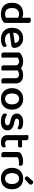

<svg xmlns="http://www.w3.org/2000/svg" viewBox="1756 -2510 768 4321"><g transform="rotate(90 2140.5 -349.0)"><path d="M379 -100V-417L495 -418V-88Q495 -67 485.5 -53Q476 -39 456 -27Q433 -11 392 1.5Q351 14 299 14Q221 14 163 -12.5Q105 -39 73.5 -94Q42 -149 42 -234Q42 -321 74 -376.5Q106 -432 160.5 -458.5Q215 -485 281 -485Q318 -485 349.5 -476Q381 -467 400 -453V-354Q383 -369 356.5 -381Q330 -393 295 -393Q257 -393 226 -376.5Q195 -360 177.5 -325Q160 -290 160 -233Q160 -153 197.5 -116Q235 -79 298 -79Q326 -79 345.5 -85.5Q365 -92 379 -100ZM495 -393H379V-650Q386 -652 400.5 -654.5Q415 -657 431 -657Q465 -657 480 -645.5Q495 -634 495 -604Z M679 -175 674 -257 948 -297Q945 -338 917 -367.5Q889 -397 838 -397Q785 -397 750 -360Q715 -323 714 -254L717 -207Q725 -140 766.5 -108Q808 -76 873 -76Q915 -76 950.5 -89Q986 -102 1007 -117Q1020 -108 1028.5 -95.5Q1037 -83 1037 -67Q1037 -43 1014.5 -24.5Q992 -6 953.5 4Q915 14 866 14Q788 14 729.5 -14.5Q671 -43 638 -100Q605 -157 605 -240Q605 -301 623.5 -347Q642 -393 674 -423.5Q706 -454 748.5 -469.5Q791 -485 838 -485Q903 -485 952.5 -458.5Q1002 -432 1029.5 -385Q1057 -338 1057 -278Q1057 -251 1043.5 -238Q1030 -225 1006 -222Z M1566 -326V-211H1450V-313Q1450 -354 1426 -373.5Q1402 -393 1364 -393Q1337 -393 1314 -384.5Q1291 -376 1276 -366V-211H1160V-372Q1160 -395 1169.5 -410.5Q1179 -426 1200 -439Q1230 -459 1275 -472Q1320 -485 1367 -485Q1416 -485 1457 -470Q1498 -455 1523 -426Q1530 -420 1535.5 -414Q1541 -408 1545 -400Q1554 -386 1560 -366.5Q1566 -347 1566 -326ZM1856 -317V-211H1740V-313Q1740 -354 1717 -373.5Q1694 -393 1655 -393Q1627 -393 1600.5 -381Q1574 -369 1554 -349L1498 -422Q1527 -448 1569.5 -466.5Q1612 -485 1669 -485Q1722 -485 1764.5 -468Q1807 -451 1831.5 -413.5Q1856 -376 1856 -317ZM1160 -260H1276V-2Q1268 1 1254 3.5Q1240 6 1223 6Q1191 6 1175.5 -6Q1160 -18 1160 -47ZM1450 -260H1566V-2Q1559 1 1544.5 3.5Q1530 6 1513 6Q1481 6 1465.5 -6Q1450 -18 1450 -47ZM1740 -260H1856V-2Q1849 1 1834.5 3.5Q1820 6 1804 6Q1771 6 1755.5 -6Q1740 -18 1740 -47Z M2446 -236Q2446 -159 2416.5 -103Q2387 -47 2333 -16.5Q2279 14 2205 14Q2132 14 2077.5 -16.5Q2023 -47 1993.5 -103Q1964 -159 1964 -236Q1964 -313 1994 -368.5Q2024 -424 2078.5 -454.5Q2133 -485 2206 -485Q2278 -485 2332 -454.5Q2386 -424 2416 -368Q2446 -312 2446 -236ZM2205 -393Q2149 -393 2116 -351.5Q2083 -310 2083 -236Q2083 -161 2115 -120Q2147 -79 2205 -79Q2263 -79 2295.5 -120.5Q2328 -162 2328 -236Q2328 -309 2295.5 -351Q2263 -393 2205 -393Z M2913 -132Q2913 -63 2862 -24Q2811 15 2714 15Q2634 15 2583.5 -9Q2533 -33 2533 -71Q2533 -88 2541 -101.5Q2549 -115 2562 -123Q2590 -105 2626.5 -90.5Q2663 -76 2710 -76Q2798 -76 2798 -131Q2798 -154 2783 -168.5Q2768 -183 2736 -190L2674 -205Q2603 -221 2569 -255Q2535 -289 2535 -344Q2535 -405 2585.5 -445.5Q2636 -486 2728 -486Q2775 -486 2812.5 -476.5Q2850 -467 2871 -449.5Q2892 -432 2892 -408Q2892 -392 2885 -379Q2878 -366 2866 -359Q2854 -366 2833.5 -374.5Q2813 -383 2787.5 -389Q2762 -395 2735 -395Q2696 -395 2672.5 -382Q2649 -369 2649 -344Q2649 -326 2662.5 -313.5Q2676 -301 2707 -293L2761 -280Q2840 -262 2876.5 -226Q2913 -190 2913 -132Z M3020 -264H3135V-142Q3135 -108 3155.5 -93.5Q3176 -79 3212 -79Q3228 -79 3247 -84Q3266 -89 3280 -95Q3287 -87 3292.5 -76Q3298 -65 3298 -51Q3298 -23 3271 -4.5Q3244 14 3188 14Q3110 14 3065 -20.5Q3020 -55 3020 -135ZM3089 -370V-461H3286Q3290 -455 3294 -442.5Q3298 -430 3298 -416Q3298 -393 3287 -381.5Q3276 -370 3258 -370ZM3135 -236H3020V-597Q3028 -600 3042.5 -602.5Q3057 -605 3073 -605Q3105 -605 3120 -593.5Q3135 -582 3135 -552Z M3517 -363V-222H3401V-370Q3401 -395 3412 -411.5Q3423 -428 3445 -443Q3475 -461 3521 -473Q3567 -485 3620 -485Q3711 -485 3711 -430Q3711 -417 3707.5 -405.5Q3704 -394 3698 -386Q3688 -388 3672.5 -390Q3657 -392 3641 -392Q3603 -392 3571 -383.5Q3539 -375 3517 -363ZM3401 -264 3517 -257V-2Q3509 1 3495 3.5Q3481 6 3464 6Q3432 6 3416.5 -6Q3401 -18 3401 -47Z M4239 -236Q4239 -159 4209.5 -103Q4180 -47 4126 -16.5Q4072 14 3998 14Q3925 14 3870.5 -16.5Q3816 -47 3786.5 -103Q3757 -159 3757 -236Q3757 -313 3787 -368.5Q3817 -424 3871.5 -454.5Q3926 -485 3999 -485Q4071 -485 4125 -454.5Q4179 -424 4209 -368Q4239 -312 4239 -236ZM3998 -393Q3942 -393 3909 -351.5Q3876 -310 3876 -236Q3876 -161 3908 -120Q3940 -79 3998 -79Q4056 -79 4088.5 -120.5Q4121 -162 4121 -236Q4121 -309 4088.5 -351Q4056 -393 3998 -393ZM3965 -604 4064 -713Q4098 -712 4116.5 -696.5Q4135 -681 4135 -661Q4135 -644 4127.5 -632.5Q4120 -621 4102 -605L4009 -521Q3980 -521 3963.5 -535.5Q3947 -550 3947 -568Q3947 -578 3952 -586Q3957 -594 3965 -604Z"/></g></svg>

Font: BalooTamma2SemiBold
Style: Regular
Weight: 600
Designer: Divya Kowshik, Shuchita Grover and Ek Type
Foundry: Ek Type
Version: Version 1.700